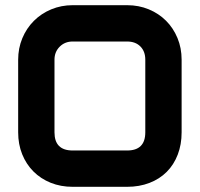

<svg xmlns="http://www.w3.org/2000/svg" viewBox="-20 -720 770 740"><path d="M680 -210Q680 -163 665 -124Q650 -85 622.5 -57.5Q595 -30 556 -15Q517 0 470 0H260Q214 0 175.5 -15.5Q137 -31 109 -59Q81 -87 65.5 -125.5Q50 -164 50 -210V-490Q50 -534 66 -572.5Q82 -611 110.5 -639.5Q139 -668 177.5 -684Q216 -700 260 -700H470Q515 -700 553.5 -684Q592 -668 620 -640Q648 -612 664 -573.5Q680 -535 680 -490ZM540 -210V-490Q540 -522 521 -541Q502 -560 470 -560H260Q230 -560 210 -540Q190 -520 190 -490V-210Q190 -140 260 -140H470Q540 -140 540 -210Z"/></svg>

Font: CAT North
Style: Regular
Weight: 400
Designer: Peter Wiegel
Foundry: Peter Wiegel
Version: Version 1.000